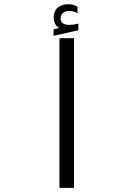

<svg xmlns="http://www.w3.org/2000/svg" viewBox="-20 -910 640 930"><path d="M338.5 -725V0H268V-725ZM239.5 -767.5 267 -775Q253 -782 246.5 -795.5Q240 -809 240 -825Q240 -856 259.5 -872.8Q279 -889.5 311 -889.5Q337 -889.5 355.5 -877V-845.5Q338 -857 313 -857Q296 -857 284.8 -847.2Q273.5 -837.5 273.5 -822Q273.5 -789.5 316 -789.5Q335 -789.5 359.5 -795.5V-763.5L239.5 -736.5Z"/></svg>

Font: JuliaMono Light
Style: Italic
Weight: 300
Italic angle: -9°
Monospace: yes
Designer: cormullion
Foundry: corm
Version: Version 0.054; ttfautohint (v1.8.4)